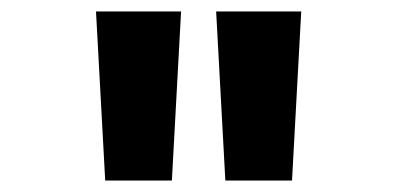

<svg xmlns="http://www.w3.org/2000/svg" viewBox="-20 -779 690 334"><path d="M372 -465 356 -759H504L488 -465ZM163 -465 147 -759H295L279 -465Z"/></svg>

Font: Azeret Mono Thin SemiBold
Style: Regular
Weight: 600
Version: Version 1.002